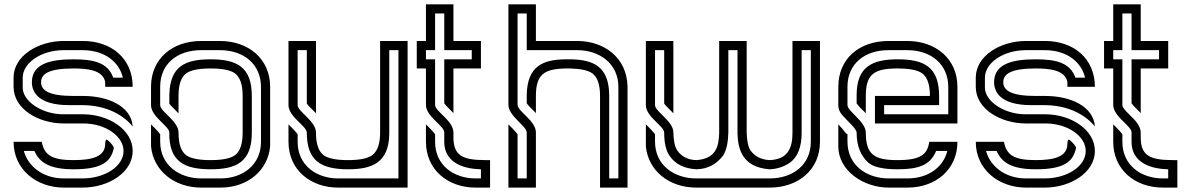

<svg xmlns="http://www.w3.org/2000/svg" viewBox="-20 -853 5415 873"><path d="M41.7 -500V-458.3C41.7 -356 156.9 -291.7 268.8 -291.7H358.3C461.3 -291.7 541.7 -232.6 541.7 -166.7C541.7 -96.9 457.6 -41.7 354.2 -41.7H270.8C169.8 -41.7 105.2 -102.1 88.5 -166.7H136.5C159.6 -112.7 207.7 -83.3 314.6 -83.3C445.7 -83.3 485.1 -119 497.9 -181.2C492.7 -196.9 469.4 -217.1 464.6 -218.8C460.4 -216.7 458.3 -209.4 458.3 -199C458.3 -139.8 397.1 -125 314.6 -125C220 -125 181.5 -145.1 169.8 -208.3H41.7C41.7 -83.3 144.8 0 270.8 0H355.2C472.1 0 583.3 -67.9 583.3 -166.7C583.3 -264.4 472.4 -333.3 358.3 -333.3H268.8C168.3 -333.3 83.3 -394.1 83.3 -454.2V-500C83.3 -565.7 165 -625 270.8 -625H354.2C464.5 -625 524.7 -563.1 538.5 -500H494.8C470.7 -567.1 408.8 -583.3 314.6 -583.3C212.5 -583.3 125 -564.9 125 -479.2C125 -437.5 150.9 -375 293.8 -375H358.3C494.2 -372.9 561.3 -305.2 583.3 -278.1C576.9 -370.6 470.6 -416.7 358.3 -416.7H314.6C202.5 -416.7 166.7 -441.7 166.7 -479.2C166.7 -516.7 201.1 -541.7 314.6 -541.7C374.3 -541.7 449.4 -535.5 458.3 -479.2V-458.3H583.3C583.3 -586.5 487.3 -666.7 356.2 -666.7H270.8C152.6 -666.7 41.7 -598.6 41.7 -500Z M666.7 -462.5V-375C666.7 -321.8 750 -279.8 750 -250V-229.2C756.3 -119.3 817.9 -83.3 937.5 -83.3C1055.1 -83.3 1125 -116.7 1125 -250V-416.7C1125 -550 1055.1 -583.3 937.5 -583.3C823.8 -583.3 752.2 -553.3 750 -420.8V-381.2C757.2 -371.6 788.1 -342.3 791.7 -337.5V-416.7C791.7 -467.7 803.1 -502.1 827.1 -519.8C847.9 -534.4 884.4 -541.7 937.5 -541.7C990.6 -541.7 1027.1 -534.4 1047.9 -519.8C1071.9 -502.1 1083.3 -467.7 1083.3 -416.7V-250C1083.3 -199 1071.9 -164.6 1047.9 -146.9C1027.1 -132.3 990.6 -125 937.5 -125C884.4 -125 847.9 -132.3 827.1 -146.9C803.1 -164.6 791.7 -199 791.7 -250C791.7 -303.2 708.3 -345.2 708.3 -375V-458.3C708.3 -561.5 784.5 -625 895.8 -625H979.2C1090.8 -625 1166.7 -559.1 1166.7 -457.3V-208.3C1166.7 -102.2 1082.6 -41.7 982.3 -41.7H895.8C797.2 -41.7 708.3 -100 708.3 -209.4V-242.7C708.3 -243.8 708.3 -243.8 707.3 -243.8C704.2 -249 696.9 -257.3 685.4 -268.8L666.7 -287.5V-187.5C677 -78.4 770.6 0 895.8 0H982.3C1107.4 0 1198.1 -78.8 1208.3 -187.5V-458.3C1208.3 -584.3 1111.1 -666.7 979.2 -666.7H895.8C760 -666.7 668.6 -583.5 666.7 -462.5Z M1333.3 -375V-625H1375V-382.3C1382.1 -370.4 1410.4 -345.9 1416.7 -337.5V-666.7H1291.7V-375C1291.7 -321.8 1375 -279.8 1375 -250C1375 -125 1435.7 -83.3 1562.5 -83.3C1671.7 -83.3 1747.8 -112.9 1750 -243.8V-625H1791.7V-41.7H1517.7C1418.2 -41.7 1333.3 -101.5 1333.3 -208.3V-242.7C1330.2 -247.9 1321.9 -256.2 1310.4 -268.8L1291.7 -287.5V-208.3C1291.7 -81.5 1390.8 0 1517.7 0H1833.3V-666.7H1708.3V-250C1708.3 -199 1695.8 -164.6 1671.9 -146.9C1651 -132.3 1614.6 -125 1562.5 -125C1509.4 -125 1472.9 -132.3 1452.1 -146.9C1428.1 -164.6 1416.7 -199 1416.7 -250C1416.7 -303.2 1333.3 -345.2 1333.3 -375Z M2041.7 -338.5V-541.7H2166.7V-666.7H2041.7V-833.3H1916.7V-666.7H1875V-541.7H1916.7V-376C1916.7 -322.9 2000 -280.9 2000 -251V-208.3C2000 -122.7 2071.5 -85.4 2166.7 -83.3V-41.7H2142.7C2043.2 -41.7 1958.3 -101.5 1958.3 -208.3V-242.7C1955.2 -247.9 1946.9 -256.2 1935.4 -268.8L1916.7 -287.5V-208.3C1916.7 -81.5 2015.8 0 2142.7 0H2208.3V-125H2187.5C2077.5 -125 2041.7 -149 2041.7 -230.2V-250C2041.7 -305.3 1958.3 -345.7 1958.3 -376V-583.3H1916.7V-625H1958.3V-791.7H2000V-625H2125V-583.3H2000V-383.3C2007.1 -371.5 2035.4 -346.9 2041.7 -338.5Z M2375 -251V-41.7H2333.3V-242.7C2330.2 -247.9 2321.9 -256.2 2310.4 -268.8L2291.7 -287.5V0H2416.7V-251C2416.7 -303.6 2333.3 -347.3 2333.3 -376V-791.7H2375V-625H2604.2C2702.8 -625 2791.7 -566.7 2791.7 -457.3V-41.7H2750V-416.7C2750 -550 2679.7 -581.4 2575 -583.3H2549C2448.9 -581.4 2377.2 -553.1 2375 -420.8V-383.3C2382.1 -371.5 2410.4 -346.9 2416.7 -338.5V-416.7C2416.7 -515.5 2455 -539.5 2551 -541.7H2572.9C2619.8 -540.6 2653.1 -533.3 2672.9 -519.8C2696.9 -502.1 2708.3 -467.7 2708.3 -416.7V0H2833.3V-458.3C2831.2 -591.4 2726.4 -666.7 2604.2 -666.7H2416.7V-833.3H2291.7V-376C2291.7 -325.8 2375 -279.1 2375 -251Z M3479.2 -125C3440.6 -127.1 3412.5 -141.7 3392.7 -168.8C3381.2 -186.5 3376 -213.5 3375 -251V-666.7H3250V-249C3248.2 -187.5 3236.6 -131.9 3146.9 -125C3108.3 -126 3079.2 -140.6 3059.4 -168.8C3047.9 -186.5 3042.7 -213.5 3041.7 -251C3041.7 -302.4 2958.3 -345.5 2958.3 -375V-625H3000V-382.3C3007.1 -370.4 3035.4 -345.9 3041.7 -337.5V-666.7H2916.7V-375C2916.7 -321.8 3000 -279.8 3000 -250C3000 -205.2 3007.3 -170.8 3022.9 -146.9C3047.9 -108.3 3088.5 -86.5 3146.9 -83.3C3197.9 -84.4 3238.5 -106.3 3268.8 -146.9C3283.3 -170.8 3290.6 -205.2 3291.7 -250V-625H3333.3V-246.9C3335 -177.4 3353.6 -92.5 3479.2 -83.3C3511.5 -84.4 3542.7 -93.8 3571.9 -113.5C3607.3 -139.6 3625 -184.4 3625 -250V-625H3666.7V-208.3C3666.7 -104.4 3586.1 -41.7 3479.2 -41.7H3145.8C3047.2 -41.7 2958.3 -100 2958.3 -209.4V-242.7C2955.2 -247.9 2946.9 -256.2 2935.4 -268.8L2916.7 -287.5V-187.5C2927 -78.4 3020.6 0 3145.8 0H3479.2C3612.1 0 3708.3 -83.3 3708.3 -208.3V-666.7H3583.3V-250C3583.3 -184.9 3566.1 -128.2 3479.2 -125Z M3791.7 -458.3V-375C3791.7 -359.4 3796.9 -344.8 3808.3 -331.2C3832.8 -302.8 3875 -267.5 3875 -250C3875 -190.6 3892.7 -145.8 3928.1 -113.5C3950 -93.8 3994.8 -83.3 4061.5 -83.3C4155.5 -83.3 4209.8 -101.4 4236.5 -166.7H4287.5C4268.9 -92.3 4200 -41.7 4106.2 -41.7H4020.8C3922.2 -41.7 3833.3 -100 3833.3 -209.4V-242.7C3833.3 -243.8 3833.3 -243.8 3832.3 -243.8C3824.6 -243.8 3821.3 -257.8 3791.7 -287.5V-187.5C3791.7 -77.8 3905 0 4020.8 0H4106.2C4235.7 0 4333.3 -83.3 4333.3 -208.3H4205.2C4197.2 -152.5 4168.8 -125 4061.5 -125C3956.9 -125 3916.7 -148.6 3916.7 -250C3916.7 -300.2 3833.3 -347 3833.3 -375V-458.3C3833.3 -561.5 3909.5 -625 4020.8 -625H4104.2C4215.8 -625 4291.7 -559.1 4291.7 -457.3V-333.3H4000V-375H4250V-416.7C4250 -550 4179.8 -583.3 4061.5 -583.3C3947.6 -583.3 3875 -550.8 3875 -420.8V-382.3C3897.4 -353.5 3908.1 -349 3916.7 -337.5V-416.7C3916.7 -516.7 3955.1 -541.7 4061.5 -541.7C4114.6 -541.7 4152.1 -534.4 4172.9 -519.8C4196.9 -502.1 4208.3 -467.7 4208.3 -416.7H3958.3V-291.7H4333.3V-458.3C4333.3 -584.3 4236.1 -666.7 4104.2 -666.7H4020.8C3883.8 -666.7 3791.7 -583.6 3791.7 -458.3Z M4416.7 -500V-458.3C4416.7 -356 4531.9 -291.7 4643.8 -291.7H4733.3C4836.3 -291.7 4916.7 -232.6 4916.7 -166.7C4916.7 -96.9 4832.6 -41.7 4729.2 -41.7H4645.8C4544.8 -41.7 4480.2 -102.1 4463.5 -166.7H4511.5C4534.6 -112.7 4582.7 -83.3 4689.6 -83.3C4820.7 -83.3 4860.1 -119 4872.9 -181.2C4867.7 -196.9 4844.4 -217.1 4839.6 -218.8C4835.4 -216.7 4833.3 -209.4 4833.3 -199C4833.3 -139.8 4772.1 -125 4689.6 -125C4595 -125 4556.5 -145.1 4544.8 -208.3H4416.7C4416.7 -83.3 4519.8 0 4645.8 0H4730.2C4847.1 0 4958.3 -67.9 4958.3 -166.7C4958.3 -264.4 4847.4 -333.3 4733.3 -333.3H4643.8C4543.3 -333.3 4458.3 -394.1 4458.3 -454.2V-500C4458.3 -565.7 4540 -625 4645.8 -625H4729.2C4839.5 -625 4899.7 -563.1 4913.5 -500H4869.8C4845.7 -567.1 4783.8 -583.3 4689.6 -583.3C4587.5 -583.3 4500 -564.9 4500 -479.2C4500 -437.5 4525.9 -375 4668.8 -375H4733.3C4869.2 -372.9 4936.3 -305.2 4958.3 -278.1C4951.9 -370.6 4845.6 -416.7 4733.3 -416.7H4689.6C4577.5 -416.7 4541.7 -441.7 4541.7 -479.2C4541.7 -516.7 4576.1 -541.7 4689.6 -541.7C4749.3 -541.7 4824.4 -535.5 4833.3 -479.2V-458.3H4958.3C4958.3 -586.5 4862.3 -666.7 4731.2 -666.7H4645.8C4527.6 -666.7 4416.7 -598.6 4416.7 -500Z M5166.7 -338.5V-541.7H5291.7V-666.7H5166.7V-833.3H5041.7V-666.7H5000V-541.7H5041.7V-376C5041.7 -322.9 5125 -280.9 5125 -251V-208.3C5125 -122.7 5196.5 -85.4 5291.7 -83.3V-41.7H5267.7C5168.2 -41.7 5083.3 -101.5 5083.3 -208.3V-242.7C5080.2 -247.9 5071.9 -256.2 5060.4 -268.8L5041.7 -287.5V-208.3C5041.7 -81.5 5140.8 0 5267.7 0H5333.3V-125H5312.5C5202.5 -125 5166.7 -149 5166.7 -230.2V-250C5166.7 -305.3 5083.3 -345.7 5083.3 -376V-583.3H5041.7V-625H5083.3V-791.7H5125V-625H5250V-583.3H5125V-383.3C5132.1 -371.5 5160.4 -346.9 5166.7 -338.5Z"/></svg>

Font: Sportrop
Style: Regular
Weight: 500
Version: Version 0.9